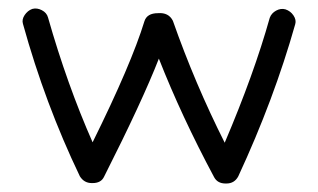

<svg xmlns="http://www.w3.org/2000/svg" viewBox="-20 -420 748 452"><path d="M198 11H196Q178 11 168 -5Q86 -176 34 -364Q31 -374 38 -384.5Q45 -395 56 -399Q67 -402 78.5 -396Q90 -390 93 -379Q138 -221 198 -85Q289 -269 320 -370Q326 -389 352 -389Q377 -391 387 -371Q439 -223 509 -84Q578 -246 615 -378Q619 -389 630 -395Q641 -401 652 -398Q664 -394 671 -383.5Q678 -373 675 -363Q625 -186 541 -5Q532 12 513 12H511Q492 12 484 -3Q407 -147 354 -282Q315 -182 225 -4Q218 11 198 11Z"/></svg>

Font: Hoogli Medium
Style: Regular
Weight: 500
Designer: Anand Singh Naorem
Foundry: Brand New Type
Version: Version 1.00 b007